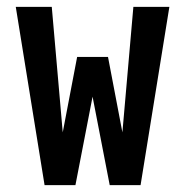

<svg xmlns="http://www.w3.org/2000/svg" viewBox="-20 -540 540 560"><path d="M110 0 26 -520H131L163 -154L205 -374H295L337 -154L369 -520H474L390 0H300L250 -258L200 0Z"/></svg>

Font: Iosevka
Style: Bold
Weight: 700
Monospace: yes
Designer: Belleve Invis
Foundry: Belleve Invis
Version: Version 32.5.0; ttfautohint (v1.8.4)